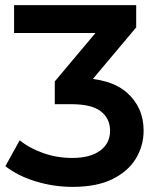

<svg xmlns="http://www.w3.org/2000/svg" viewBox="-20 -720 622 750"><path d="M264 10Q190 10 119.5 -11.5Q49 -33 1 -71L57 -172Q95 -141 149 -122Q203 -103 262 -103Q332 -103 371 -131.5Q410 -160 410 -209Q410 -257 374 -285Q338 -313 258 -313H194V-402L394 -640L411 -591H35V-700H512V-613L312 -375L244 -415H283Q412 -415 476.5 -357.5Q541 -300 541 -210Q541 -151 511 -101Q481 -51 419.5 -20.5Q358 10 264 10Z"/></svg>

Font: MOST Montserrat SemiBold
Style: Regular
Weight: 600
Designer: Julieta Ulanovsky
Foundry: Julieta Ulanovsky
Version: Version 8.000;March 11, 2024;FontCreator 15.0.0.2926 64-bit